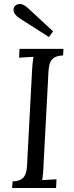

<svg xmlns="http://www.w3.org/2000/svg" viewBox="-20 -946 373 966"><path d="M226.1 -759.8 247.1 -788.1 120.1 -905.8C82 -940.9 60.1 -920.9 54.7 -915C47.9 -907.2 36.1 -880.9 80.1 -853ZM299.3 -700.2H78.1L76.2 -655.8L148.4 -660.2C145 -640.1 142.1 -615.2 141.1 -587.9L118.2 -155.8C115.2 -85 118.2 -36.1 43.5 -33.2L41 0H262.2L264.2 -43.9L192.4 -40C195.3 -57.1 198.2 -83 199.2 -119.1L222.2 -553.7C225.1 -625 227.1 -664.1 297.4 -667Z"/></svg>

Font: Lora Italic
Style: Regular
Weight: 400
Italic angle: -3°
Designer: Olga Karpushina, Alexei Vanyashin
Foundry: Cyreal
Version: Version 1.011;PS 001.011;hotconv 1.0.70;makeotf.lib2.5.58329